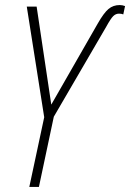

<svg xmlns="http://www.w3.org/2000/svg" viewBox="-20 -740 515 760"><path d="M96 0 155 -276 86 -714H125L183 -326L367 -647Q391 -689 409.5 -704.5Q428 -720 454 -720Q464 -720 475 -716L468 -683Q461 -686 451 -686Q438 -686 428 -676Q418 -666 401 -635L193 -278L134 0Z"/></svg>

Font: Noto Sans Condensed ExtraLight
Style: Italic
Weight: 200
Width: 3
Italic angle: -12°
Designer: Monotype Design Team
Foundry: Monotype Imaging Inc.
Version: Version 2.013; ttfautohint (v1.8.4.7-5d5b)